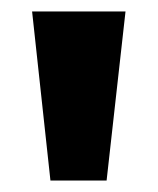

<svg xmlns="http://www.w3.org/2000/svg" viewBox="-20 -725 275 335"><path d="M68 -410 36 -705H199L166 -410Z"/></svg>

Font: Nunito Sans 7pt Condensed ExtraBold
Style: Regular
Weight: 800
Width: 3
Designer: Vernon Adams
Foundry: Vernon Adams
Version: Version 3.101;gftools[0.9.27]